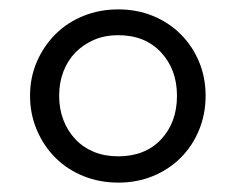

<svg xmlns="http://www.w3.org/2000/svg" viewBox="-20 -765 503 409"><path d="M232 -376Q192 -376 157.5 -390Q123 -404 98 -429Q73 -454 58.5 -488Q44 -522 44 -561Q44 -600 58.5 -633.5Q73 -667 98 -692Q123 -717 157.5 -731Q192 -745 232 -745Q272 -745 306 -731Q340 -717 365 -692Q390 -667 404 -633.5Q418 -600 418 -561Q418 -522 404 -488Q390 -454 365 -429Q340 -404 306 -390Q272 -376 232 -376ZM232 -432Q289 -432 323 -468Q357 -504 357 -561Q357 -617 323 -653.5Q289 -690 232 -690Q203 -690 180 -680Q157 -670 140.5 -653Q124 -636 115 -612.5Q106 -589 106 -561Q106 -533 115 -509.5Q124 -486 140.5 -468.5Q157 -451 180 -441.5Q203 -432 232 -432Z"/></svg>

Font: Encode Sans
Style: Regular
Weight: 400
Designer: Pablo Impallari, Andres Torresi
Foundry: Pablo Impallari, Andres Torresi
Version: Version 1.000; ttfautohint (v1.00) -l 8 -r 50 -G 200 -x 14 -